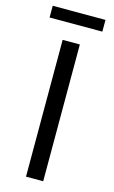

<svg xmlns="http://www.w3.org/2000/svg" viewBox="-129 -899 563 949"><g transform="rotate(15 152.0 -425.0)"><path d="M287 -790V-850H17V-790ZM108 0H196V-700H108Z"/></g></svg>

Font: Resamitz
Style: Bold
Weight: 700
Designer: gluk
Foundry: gluk
Version: Version 0.047